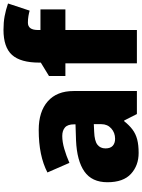

<svg xmlns="http://www.w3.org/2000/svg" viewBox="123 -928 815 1101"><g transform="rotate(-90 530.5 -377.5)"><path d="M336 -563Q441 -563 500 -511Q559 -459 559 -363V0H427L390 -73H386Q363 -44 338.5 -25.5Q314 -7 282 1.5Q250 10 204 10Q132 10 84 -34Q36 -78 36 -169Q36 -258 97.5 -301Q159 -344 276 -349L368 -352V-360Q368 -397 350 -412.5Q332 -428 301 -428Q268 -428 228 -416.5Q188 -405 147 -387L92 -513Q140 -538 200.5 -550.5Q261 -563 336 -563ZM325 -245Q273 -243 251.5 -226.5Q230 -210 230 -180Q230 -152 245 -138.5Q260 -125 285 -125Q320 -125 344.5 -147Q369 -169 369 -204V-247Z M1027 -410H909V0H718V-410H645V-504L722 -551V-560Q722 -667 766 -716Q810 -765 910 -765Q953 -765 988 -758.5Q1023 -752 1061 -739L1020 -615Q1006 -619 988.5 -622Q971 -625 951 -625Q909 -625 909 -568V-553H1027Z"/></g></svg>

Font: Noto Sans Lao Black
Style: Regular
Weight: 900
Designer: Monotype Design Team
Foundry: Monotype Imaging Inc.
Version: Version 2.003; ttfautohint (v1.8.4.7-5d5b)